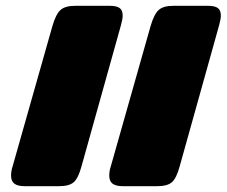

<svg xmlns="http://www.w3.org/2000/svg" viewBox="-20 -639 778 659"><path d="M237 -619H358Q380 -619 390.5 -611.5Q401 -604 401 -586Q401 -573 395 -552L260 -69Q249 -28 233.5 -14Q218 0 183 0H64Q41 0 29.5 -8.5Q18 -17 18 -36Q18 -52 23 -67L160 -550Q172 -591 188 -605Q204 -619 237 -619ZM574 -619H695Q717 -619 727.5 -611.5Q738 -604 738 -586Q738 -573 732 -552L597 -69Q586 -28 570.5 -14Q555 0 520 0H401Q378 0 366.5 -8.5Q355 -17 355 -36Q355 -52 360 -67L497 -550Q509 -591 525 -605Q541 -619 574 -619Z"/></svg>

Font: Shrikhand
Style: Regular
Weight: 400
Italic angle: -14°
Designer: Jonny Pinhorn
Foundry: Jonny Pinhorn
Version: Version 1.001;PS 1.001;hotconv 1.0.88;makeotf.lib2.5.647800